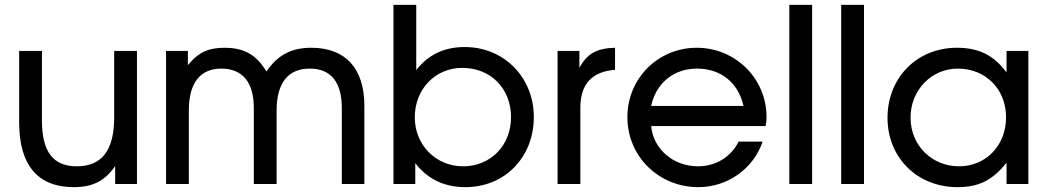

<svg xmlns="http://www.w3.org/2000/svg" viewBox="-20 -759 4322 792"><path d="M455 0H545V-549H451V-275C451 -139 400 -73 297 -73C199 -73 153 -133 153 -262V-549H59V-254C59 -78 136 13 284 13C363 13 413 -13 455 -74Z M665 0H759V-304C759 -417 806 -476 893 -476C980 -476 1027 -420 1027 -314V0H1121V-302C1121 -417 1168 -476 1258 -476C1345 -476 1390 -420 1390 -313V0H1483V-323C1483 -477 1405 -562 1264 -562C1182 -562 1125 -532 1079 -464C1038 -533 987 -562 906 -562C838 -562 797 -542 755 -490V-549H665Z M1603 0H1693V-86C1743 -21 1812 13 1900 13C2062 13 2182 -110 2182 -276C2182 -440 2059 -565 1897 -565C1812 -565 1746 -533 1697 -470V-739H1603ZM1890 -73C1778 -73 1691 -161 1691 -275C1691 -391 1775 -479 1887 -479C2004 -479 2088 -394 2088 -276C2088 -159 2004 -73 1890 -73Z M2280 0H2374V-315C2374 -412 2422 -464 2517 -471V-562C2441 -560 2401 -537 2370 -479V-549H2280Z M3027 -175C2995 -111 2932 -73 2859 -73C2757 -73 2675 -144 2666 -239H3138C3141 -252 3142 -262 3142 -276C3142 -435 3014 -562 2854 -562C2695 -562 2568 -436 2568 -276C2568 -114 2697 13 2861 13C2981 13 3088 -63 3126 -175ZM2666 -322C2686 -416 2759 -476 2855 -476C2953 -476 3025 -419 3047 -322Z M3236 0H3330V-739H3236Z M3450 0H3544V-739H3450Z M3641 -273C3641 -108 3764 13 3930 13C4018 13 4075 -16 4132 -88V0H4222V-549H4132V-460C4080 -531 4018 -562 3927 -562C3763 -562 3641 -439 3641 -273ZM3736 -274C3736 -387 3822 -476 3931 -476C4046 -476 4130 -391 4130 -275C4130 -159 4047 -73 3936 -73C3823 -73 3736 -160 3736 -274Z"/></svg>

Font: Involve Medium
Style: Regular
Weight: 500
Designer: Stefan Peev
Foundry: Context Ltd.
Version: Version 1.001